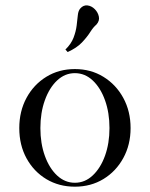

<svg xmlns="http://www.w3.org/2000/svg" viewBox="-20 -684 558 715"><path d="M258.8 11.2Q199.7 11.2 152.8 -16.8Q106 -44.9 78.9 -94.2Q51.8 -143.6 51.8 -207Q51.8 -269.5 78.6 -319.3Q105.5 -369.1 152.3 -397.9Q199.2 -426.8 258.8 -426.8Q318.4 -426.8 365.2 -397.9Q412.1 -369.1 439.2 -319.3Q466.3 -269.5 466.3 -207Q466.3 -145 439.2 -95.5Q412.1 -45.9 365.2 -17.3Q318.4 11.2 258.8 11.2ZM258.8 -3.4Q296.4 -3.4 325.4 -30.8Q354.5 -58.1 371.1 -104.2Q387.7 -150.4 387.7 -207Q387.7 -264.2 371.1 -310.5Q354.5 -356.9 325.4 -384.3Q296.4 -411.6 258.8 -411.6Q221.7 -411.6 192.6 -384.3Q163.6 -356.9 147 -310.5Q130.4 -264.2 130.4 -207Q130.4 -149.9 147 -103.8Q163.6 -57.6 192.6 -30.5Q221.7 -3.4 258.8 -3.4ZM231.9 -490.2 223.6 -499.5Q245.1 -520.5 253.9 -543.7Q262.7 -566.9 265.4 -588.6Q268.1 -610.4 269.8 -627.4Q271.5 -644.5 279.3 -652.8Q290.5 -665.5 305.7 -663.8Q320.8 -662.1 333 -649.9Q344.7 -638.2 348.1 -622.3Q351.6 -606.4 338.9 -592.3Q327.6 -583 315.9 -564.5Q304.2 -545.9 284.9 -525.6Q265.6 -505.4 231.9 -490.2Z"/></svg>

Font: Bacasime Antique
Style: Regular
Weight: 400
Designer: The DocRepair Project, Claus Eggers Sørensen
Foundry: Google
Version: Version 2.000